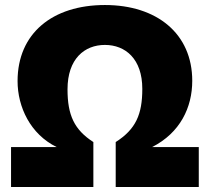

<svg xmlns="http://www.w3.org/2000/svg" viewBox="-20 -745 836 765"><path d="M398 -566C479 -566 547 -511 547 -391C547 -289 521 -230 441 -179V0H772V-159H586C698 -216 746 -317 746 -423C746 -611 605 -725 398 -725C189 -725 50 -612 50 -422C50 -319 101 -210 206 -159H24V0H352V-179C276 -228 249 -286 249 -389C249 -511 317 -566 398 -566Z"/></svg>

Font: Noto Sans UI Black
Style: Regular
Weight: 900
Designer: Monotype Design Team
Foundry: Monotype Imaging Inc.
Version: Version 1.901